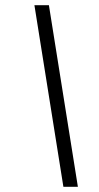

<svg xmlns="http://www.w3.org/2000/svg" viewBox="-20 -722 384 742"><path d="M113 -702H169L281 0H225Z"/></svg>

Font: Trirong
Style: Bold Italic
Weight: 700
Italic angle: -12°
Designer: Katatrad Team
Foundry: CadsonDemak
Version: Version 1.001